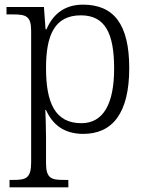

<svg xmlns="http://www.w3.org/2000/svg" viewBox="-20 -566 636 826"><path d="M21 240H274V208H254C202 208 178 202 178 136V25C178 -22 176 -64 175 -93H178C206 -29 257 10 338 10C463 10 536 -78 536 -273C536 -461 470 -546 337 -546C254 -546 206 -501 180 -440H176L169 -536H8V-504H35C92 -504 114 -497 114 -433V133C114 201 91 208 39 208H21ZM330 -36C216 -36 178 -125 178 -274C178 -415 215 -500 328 -500C432 -500 471 -423 471 -271C471 -120 425 -36 330 -36Z"/></svg>

Font: Noto Serif Lao Light
Style: Regular
Weight: 300
Designer: Monotype Design Team
Foundry: Monotype Imaging Inc.
Version: Version 2.003